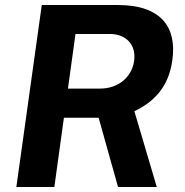

<svg xmlns="http://www.w3.org/2000/svg" viewBox="-20 -743 734 763"><path d="M603 0 514 -301C585 -335 650 -391 665 -505C683 -633 622 -723 449 -723H146L45 0H196L234 -275H372L449 0ZM378 -391H250L280 -608H417C480 -608 522 -566 513 -501C504 -437 451 -391 378 -391Z"/></svg>

Font: United Sans
Style: Bold Italic
Weight: 700
Italic angle: -8°
Designer: Pablo Impallari, Rodrigo Fuenzalida (Modified by Dan O. Williams)
Version: Version 1.000;PS 001.000;hotconv 1.0.88;makeotf.lib2.5.64775